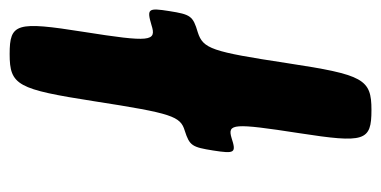

<svg xmlns="http://www.w3.org/2000/svg" viewBox="-216 -574 790 398"><g transform="rotate(-90 179.0 -375.0)"><path d="M312 -597C334 -736 330 -750 266 -750C201 -750 193 -734 168 -574C143 -413 137 -396 107 -387C76 -377 73 -372 66 -328C59 -283 61 -280 92 -290C122 -299 123 -286 102 -150C81 -14 85 0 150 0C214 0 223 -16 247 -174C271 -332 277 -349 311 -360C345 -370 348 -375 355 -419C362 -463 360 -466 326 -456C292 -445 290 -458 312 -597Z"/></g></svg>

Font: Asimov Print
Style: AIt
Weight: 500
Designer: Google
Version: Version 2.000980: 2014